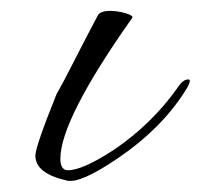

<svg xmlns="http://www.w3.org/2000/svg" viewBox="-20 -322 369 353"><path d="M103 10Q45 -3 45 -36Q45 -52 84 -149Q95 -168 113.5 -204.5Q132 -241 160 -294Q165 -302 182 -302Q197 -302 211.5 -297.5Q226 -293 223 -289Q91 -102 91 -30Q91 -9 105 -9Q132 -9 190 -47Q259 -94 306 -160Q316 -176 326 -176Q329 -176 329 -173Q329 -168 320 -154Q276 -85 198 -32Q128 16 103 10Z"/></svg>

Font: Ephesis
Style: Regular
Weight: 400
Designer: Robert E. Leuschke
Foundry: Robert E. Leuschke
Version: Version 1.010; ttfautohint (v1.8.3)